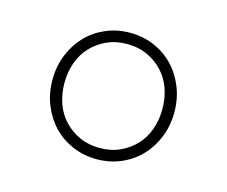

<svg xmlns="http://www.w3.org/2000/svg" viewBox="-60 -789 587 496"><g transform="rotate(15 233.0 -541.0)"><path d="M233 -372Q198 -372 168 -385Q138 -398 116.5 -420.5Q95 -443 82.5 -474Q70 -505 70 -541Q70 -577 82.5 -608Q95 -639 116.5 -661.5Q138 -684 168 -697Q198 -710 233 -710Q268 -710 298 -697Q328 -684 349.5 -661.5Q371 -639 383.5 -608Q396 -577 396 -541Q396 -505 383.5 -474Q371 -443 349.5 -420.5Q328 -398 298 -385Q268 -372 233 -372ZM233 -402Q263 -402 287 -413Q311 -424 328.5 -442.5Q346 -461 355 -486.5Q364 -512 364 -541Q364 -570 355 -595.5Q346 -621 328.5 -639.5Q311 -658 287 -669Q263 -680 233 -680Q203 -680 179 -669Q155 -658 137.5 -639.5Q120 -621 111 -595.5Q102 -570 102 -541Q102 -512 111 -486.5Q120 -461 137.5 -442.5Q155 -424 179 -413Q203 -402 233 -402Z"/></g></svg>

Font: IBM Plex Sans Arabic ExtraLight
Style: Regular
Weight: 200
Designer: Mike Abbink, Paul van der Laan, Pieter van Rosmalen, Wael Morcos, Khajak Apelian
Foundry: Bold Monday
Version: Version 1.1